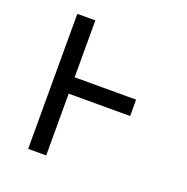

<svg xmlns="http://www.w3.org/2000/svg" viewBox="-122 -790 878 903"><g transform="rotate(20 317.0 -338.0)"><path d="M511.7 -309.1H204.1V0H113.8V-675.8H204.1V-391.1H511.7Z"/></g></svg>

Font: Cadman
Style: Regular
Weight: 400
Designer: Paul James MIller
Foundry: High-Logic / Made with FontCreator
Version: Version 2.114;March 28, 2021;FontCreator 13.0.0.2683 64-bit